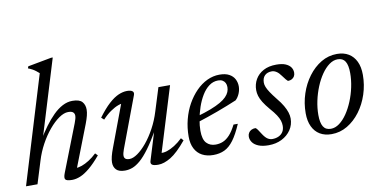

<svg xmlns="http://www.w3.org/2000/svg" viewBox="-70 -912 2224 1120"><g transform="rotate(-10 1042.0 -351.5)"><path d="M114 -132.5 73 0H5L198.5 -636Q189.5 -644 180.5 -651Q171.5 -658 160.8 -664Q150 -670 135.5 -675.5L139.5 -687L279 -713H289L147.5 -249.5L141 -250.5Q164.5 -290.5 190.2 -325.5Q216 -360.5 243 -387.2Q270 -414 298.8 -429Q327.5 -444 357 -444Q399 -444 415 -426Q431 -408 431 -379.5Q431 -363.5 426 -343.8Q421 -324 411.5 -299L309.5 -36.5L309 -54.5Q325.5 -54 346 -61.2Q366.5 -68.5 389.5 -83Q412.5 -97.5 435 -119L449 -105Q413 -62 382.2 -36.5Q351.5 -11 325.8 -0.5Q300 10 277.5 10Q245 10 237.5 0.2Q230 -9.5 241 -37.5L348.5 -313Q353.5 -326 356.5 -336.8Q359.5 -347.5 359.5 -356Q359.5 -368.5 351.2 -376.2Q343 -384 321.5 -384Q297 -384 267.2 -363.5Q237.5 -343 207.8 -307.5Q178 -272 153.5 -227Q129 -182 114 -132.5Z M745.5 -19 799 -193H802.5Q766 -129.5 736.5 -89.5Q707 -49.5 682 -28Q657 -6.5 635 1.8Q613 10 590.5 10Q555 10 539 -6.2Q523 -22.5 523 -49.5Q523 -65 528.2 -86Q533.5 -107 543.5 -133L643 -399L656 -379Q639.5 -380.5 617.5 -372.5Q595.5 -364.5 570.8 -347.5Q546 -330.5 521.5 -304L506 -318Q542 -366.5 572.5 -394.2Q603 -422 630 -433.8Q657 -445.5 681.5 -445.5Q703.5 -445.5 713.2 -437.8Q723 -430 717.5 -415L604.5 -113.5Q600.5 -102.5 598.2 -93.2Q596 -84 596 -77Q596 -65 603.5 -58.5Q611 -52 628 -52Q649 -52 676 -71Q703 -90 730.8 -123.5Q758.5 -157 783 -202Q807.5 -247 823.5 -299.5L866 -435.5H935L813.5 -40.5L813 -55Q829 -52.5 850.2 -59.2Q871.5 -66 895.8 -81.2Q920 -96.5 943.5 -119L956.5 -104.5Q902.5 -39 861.8 -14.5Q821 10 787.5 10Q760 10 750.5 2.8Q741 -4.5 745.5 -19Z M1215.5 -413.5Q1185.5 -413.5 1161.2 -395.2Q1137 -377 1118.8 -346.8Q1100.5 -316.5 1088.2 -280.2Q1076 -244 1069.5 -208Q1063 -172 1063 -142.5Q1063 -90.5 1083.5 -69Q1104 -47.5 1137 -47.5Q1160.5 -47.5 1181 -56Q1201.5 -64.5 1221 -85.5Q1240.5 -106.5 1259.5 -144.5H1285Q1259.5 -85 1234.2 -51.2Q1209 -17.5 1180 -3.8Q1151 10 1113.5 10Q1075.5 10 1047.8 -4.8Q1020 -19.5 1004.8 -48.8Q989.5 -78 989.5 -120.5Q989.5 -173 1002 -221.5Q1014.5 -270 1037.2 -310.5Q1060 -351 1090 -381.5Q1120 -412 1155.5 -428.8Q1191 -445.5 1229 -445.5Q1264 -445.5 1286 -433.5Q1308 -421.5 1318.2 -401.8Q1328.5 -382 1328.5 -359Q1328.5 -337.5 1319.5 -316.2Q1310.5 -295 1296 -281.5Q1268.5 -270 1239.5 -258.5Q1210.5 -247 1180 -235.8Q1149.5 -224.5 1118.5 -214Q1087.5 -203.5 1056.5 -193.5L1058 -227.5Q1107 -241.5 1142.5 -255.2Q1178 -269 1201.2 -282.5Q1224.5 -296 1237.8 -309.8Q1251 -323.5 1256.8 -337.5Q1262.5 -351.5 1262.5 -366Q1262.5 -380.5 1257 -391Q1251.5 -401.5 1241.2 -407.5Q1231 -413.5 1215.5 -413.5Z M1382 -102Q1388.5 -98.5 1394.8 -89Q1401 -79.5 1414.5 -59Q1428.5 -38 1441.5 -30Q1454.5 -22 1468.5 -22Q1489.5 -22 1506 -29.8Q1522.5 -37.5 1531.8 -52.2Q1541 -67 1541 -88Q1541 -103 1536.2 -118.2Q1531.5 -133.5 1519 -152.8Q1506.5 -172 1483.5 -198Q1461 -224.5 1448 -245.5Q1435 -266.5 1429.8 -284.2Q1424.5 -302 1424.5 -319Q1424.5 -354 1441 -382.8Q1457.5 -411.5 1489 -428.5Q1520.5 -445.5 1565.5 -445.5Q1599 -445.5 1619.8 -436.8Q1640.5 -428 1650.5 -413.8Q1660.5 -399.5 1660.5 -381.5Q1660.5 -369.5 1655.2 -360.2Q1650 -351 1640 -345.5Q1630 -340 1616.5 -340Q1612 -344 1605.5 -351.2Q1599 -358.5 1586.5 -376Q1574 -394 1560.2 -402.8Q1546.5 -411.5 1533.5 -411.5Q1506.5 -411.5 1491.2 -396.5Q1476 -381.5 1476 -354Q1476 -342.5 1481.5 -328.2Q1487 -314 1499.8 -294.8Q1512.5 -275.5 1534 -248.5Q1556 -222 1569 -199.5Q1582 -177 1588 -158Q1594 -139 1594 -122Q1594 -84.5 1573.8 -54.5Q1553.5 -24.5 1519 -7.2Q1484.5 10 1441 10Q1404.5 10 1381 0.2Q1357.5 -9.5 1346.2 -25.5Q1335 -41.5 1335 -59Q1335 -71.5 1340.8 -81.2Q1346.5 -91 1357.2 -96.5Q1368 -102 1382 -102Z M1924.5 -445.5Q1965 -445.5 1993.5 -428.2Q2022 -411 2037.5 -378.5Q2053 -346 2053 -299.5Q2053 -240 2034.8 -184.5Q2016.5 -129 1983.8 -85.2Q1951 -41.5 1907.8 -15.8Q1864.5 10 1814 10Q1774 10 1745.2 -7.2Q1716.5 -24.5 1701 -57.2Q1685.5 -90 1685.5 -136Q1685.5 -196 1703.8 -251.2Q1722 -306.5 1754.8 -350.2Q1787.5 -394 1830.8 -419.8Q1874 -445.5 1924.5 -445.5ZM1815 -21.5Q1841 -21.5 1865.5 -39.5Q1890 -57.5 1911 -88.2Q1932 -119 1948 -157.8Q1964 -196.5 1973 -239Q1982 -281.5 1982 -322Q1982 -369 1968 -391.5Q1954 -414 1923.5 -414Q1897.5 -414 1873 -396Q1848.5 -378 1827.5 -347.5Q1806.5 -317 1790.5 -278Q1774.5 -239 1765.5 -196.5Q1756.5 -154 1756.5 -113.5Q1756.5 -67 1770.5 -44.2Q1784.5 -21.5 1815 -21.5Z"/></g></svg>

Font: Newsreader 24pt
Style: Italic
Weight: 400
Italic angle: -17°
Designer: Hugues Gentile
Foundry: Production Type
Version: Version 1.003